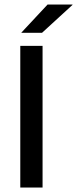

<svg xmlns="http://www.w3.org/2000/svg" viewBox="-20 -846 347 866"><path d="M172 -639V0H71.5V-639ZM76.5 -699 194.5 -825.5H307V-824L169.5 -698H76.5Z"/></svg>

Font: Anek Devanagari Medium Medium
Style: Regular
Weight: 500
Version: Version 1.003